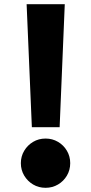

<svg xmlns="http://www.w3.org/2000/svg" viewBox="-20 -880 436 916"><path d="M132 -273 107 -860H289L264.5 -273ZM197.5 16Q164.5 16 138 0.2Q111.5 -15.5 95.5 -42.2Q79.5 -69 79.5 -101.5Q79.5 -134 95.5 -160.8Q111.5 -187.5 138 -203.2Q164.5 -219 197.5 -219Q230 -219 256.8 -203.2Q283.5 -187.5 299.2 -160.8Q315 -134 315 -101.5Q315 -69 299.2 -42.2Q283.5 -15.5 256.8 0.2Q230 16 197.5 16Z"/></svg>

Font: Spartan Thin ExtraBold
Style: Regular
Weight: 800
Version: Version 1.004